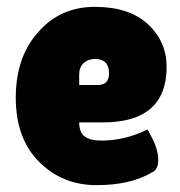

<svg xmlns="http://www.w3.org/2000/svg" viewBox="-20 -530 526 560"><path d="M280 -173H211Q211 -144 227 -132Q243 -120 276 -120Q345 -120 409 -152Q410 -153 412 -149.5Q414 -146 418 -138Q441 -97 441.5 -66Q442 -35 423 -27Q361 10 261 10Q162 10 94 -58Q26 -126 26 -245Q26 -364 92 -437Q156 -510 257 -510Q357 -510 412 -459Q466 -408 466 -335Q466 -173 280 -173ZM211 -313V-282H265Q298 -282 298 -316Q298 -358 257 -358Q237 -358 224 -346Q211 -334 211 -313Z"/></svg>

Font: FC Lilita One
Style: Regular
Weight: 400
Designer: Juan Montoreano
Foundry: Juan Montoreano
Version: Version 1.002